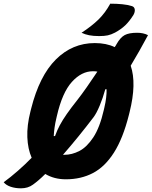

<svg xmlns="http://www.w3.org/2000/svg" viewBox="-89 -954 824 1043"><path d="M510 -934Q545 -934 575 -931Q605 -928 627 -921Q641 -917 643 -903Q645 -889 636 -873Q614 -838 591.5 -816.5Q569 -795 536 -777Q515 -766 496.5 -762Q478 -758 450 -758Q418 -758 395.5 -762.5Q373 -767 354 -776Q409 -812 445.5 -847.5Q482 -883 510 -934ZM426 -720Q489 -720 534 -698Q537 -702 539.5 -706Q542 -710 544 -714Q565 -751 588.5 -763.5Q612 -776 656 -776Q690 -776 715 -763Q692 -720 668.5 -678.5Q645 -637 621 -597Q654 -501 615 -345L611 -329Q579 -202 530 -125Q481 -48 416 -14Q351 20 269 20Q205 20 157 -9Q138 10 121 24.5Q104 39 90 49Q63 69 25 69Q-6 69 -31 60.5Q-56 52 -69 36Q-32 9 8 -26Q48 -61 83 -97Q62 -145 59.5 -208.5Q57 -272 76 -347L80 -363Q125 -542 214.5 -631Q304 -720 426 -720ZM217 -311Q211 -286 207.5 -261.5Q204 -237 203 -215H210Q221 -246 236 -274Q251 -302 274 -335Q297 -368 332 -412Q354 -440 382 -480Q410 -520 440 -565Q430 -567 416 -567Q354 -567 301.5 -509Q249 -451 220 -324ZM419 -317Q381 -267 338 -214Q295 -161 253 -113Q253 -113 260 -113Q302 -113 342.5 -134Q383 -155 418 -208Q453 -261 475 -357L478 -370Q491 -425 490 -469H483Q470 -422 452.5 -380Q435 -338 419 -317Z"/></svg>

Font: Recursive Sn Csl St XBd
Style: Italic
Weight: 800
Italic angle: -15°
Version: Version 1.079;hotconv 1.0.112;makeotfexe 2.5.65598; ttfautoh